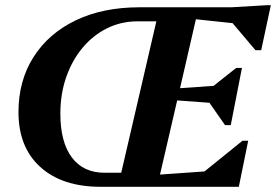

<svg xmlns="http://www.w3.org/2000/svg" viewBox="-20 -718 1061 738"><path d="M367 0Q219 0 135 -76Q51 -152 51 -287Q51 -408 109 -499Q167 -590 271.5 -640Q376 -690 516 -690H869L1005 -698H1021L984 -525H962L874 -629L733 -644L672 -379L801 -388L888 -457H910L867 -237H845L785 -323L661 -332L595 -47L766 -59L912 -177H934L898 0ZM382 -54H446L581 -636H509Q445 -636 391 -609Q337 -582 297 -534Q257 -486 234.5 -421.5Q212 -357 212 -281Q212 -172 256 -113Q300 -54 382 -54Z"/></svg>

Font: Platypi SemiBold
Style: Italic
Weight: 600
Italic angle: -13°
Designer: David Sargent
Foundry: Bolt Cutter Type
Version: Version 1.200; ttfautohint (v1.8.4.7-5d5b)